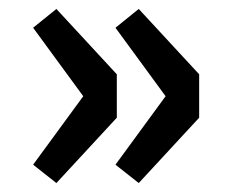

<svg xmlns="http://www.w3.org/2000/svg" viewBox="-20 -467 512 429"><path d="M106 -58 54 -99 166 -252 54 -405 106 -447 241 -301V-204ZM290 -58 238 -99 350 -252 238 -405 290 -447 425 -301V-204Z"/></svg>

Font: Assistant ExtraLight
Style: Bold
Weight: 700
Version: Version 3.000